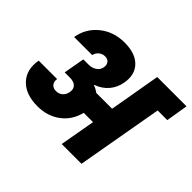

<svg xmlns="http://www.w3.org/2000/svg" viewBox="-158 -993 1237 1237"><g transform="rotate(45 460.0 -374.5)"><path d="M283.2 -483.9Q314.9 -483.9 337.6 -499.3Q360.4 -514.6 365.2 -541Q369.6 -566.4 357.4 -581.8Q345.2 -597.2 321.8 -597.2Q297.4 -597.2 279.3 -582Q261.2 -566.9 256.8 -543.9H91.8Q107.4 -635.3 178 -692.1Q248.5 -749 348.1 -749Q445.8 -749 494.4 -699Q543 -648.9 527.8 -564.9Q518.6 -512.2 486.1 -474.1Q453.6 -436 402.8 -418L401.9 -414.1Q424.3 -407.7 446.8 -390.1H591.8L652.8 -740.2H919.9L895 -589.8H807.1L703.1 0H522.9L565.9 -242.2H481Q460.9 -158.7 395.8 -109.9Q330.6 -61 240.2 -61Q131.8 -61 76.4 -119.9Q21 -178.7 38.1 -274.9H206.1Q201.7 -249.5 214.8 -232.2Q228 -214.8 255.9 -214.8Q282.7 -214.8 301 -231.4Q319.3 -248 323.2 -274.9Q328.6 -303.2 312 -321.5Q295.4 -339.8 256.8 -339.8H210L235.8 -483.9Z"/></g></svg>

Font: Poppins ExtraBold
Style: Italic
Weight: 800
Italic angle: -10°
Designer: Ninad Kale (Devanagari), Jonny Pinhorn (Latin)
Foundry: Indian Type Foundry
Version: Version 3.200;PS 1.000;hotconv 16.6.54;makeotf.lib2.5.65590